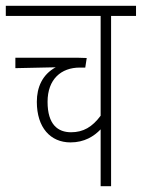

<svg xmlns="http://www.w3.org/2000/svg" viewBox="-20 -642 489 662"><path d="M449 -587V-622H0V-587H327V-243C298 -204 267 -186 225 -186C180 -186 144 -212 144 -291C144 -369 191 -409 255 -409H274L279 -442C265 -443 238 -443 212 -443H33V-407L172 -410C126 -385 107 -341 107 -291C107 -202 154 -151 223 -151C271 -151 304 -172 327 -196V0H363V-587Z"/></svg>

Font: Noto Sans Devanagari UI ExtraCondensed ExtraLight
Style: Regular
Weight: 200
Width: 2
Designer: Jelle Bosma - Monotype Design Team
Foundry: Monotype Imaging Inc.
Version: Version 2.004